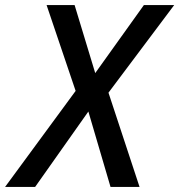

<svg xmlns="http://www.w3.org/2000/svg" viewBox="-71 -734 704 754"><path d="M-51 0 226 -377 112 -714H222L303 -447L494 -714H613L355 -370L477 0H363L276 -296L67 0Z"/></svg>

Font: Noto Sans Display Medium
Style: Italic
Weight: 500
Italic angle: -12°
Designer: Monotype Design Team
Foundry: Monotype Imaging Inc.
Version: Version 2.003